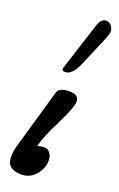

<svg xmlns="http://www.w3.org/2000/svg" viewBox="-156 -834 553 890"><g transform="rotate(20 120.5 -388.5)"><path d="M78 14Q43 14 24 -0.5Q5 -15 5 -50Q5 -64 8 -80.5Q11 -97 17 -116L98 -398Q102 -412 118.5 -418.5Q135 -425 150 -425Q179 -425 191 -417Q203 -409 203 -390Q203 -376 192 -347.5Q181 -319 155 -266Q134 -225 121 -193Q108 -161 102 -135Q116 -141 137 -141Q153 -141 164 -126.5Q175 -112 175 -89Q175 -64 162 -40Q149 -16 127.5 -1Q106 14 78 14ZM106 -502Q97 -502 94 -504Q91 -506 91 -510Q91 -512 91 -514.5Q91 -517 92 -519L167 -753Q179 -791 204 -791Q222 -791 231.5 -776.5Q241 -762 241 -750Q241 -745 236 -729.5Q231 -714 218 -684L170 -571Q142 -502 106 -502Z"/></g></svg>

Font: Junicode VF
Style: Italic
Weight: 400
Italic angle: -11°
Designer: Peter S. Baker
Version: Version 2.209